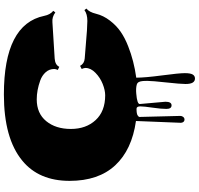

<svg xmlns="http://www.w3.org/2000/svg" viewBox="-38 -674 1028 993"><g transform="rotate(-90 476.5 -177.0)"><path d="M338.4 243.7 347.7 11.7Q198.7 -9.3 118.4 -95.7Q38.1 -182.1 38.1 -331.5Q38.1 -490.7 142.6 -576.2Q257.8 -671.4 484.9 -671.4Q848.6 -671.4 891.6 -462.4Q897.5 -432.1 917.5 -416L909.2 -405.3Q885.7 -422.9 858.4 -420.4L670.4 -408.7Q637.7 -406.2 627.9 -384.8L611.8 -392.6Q616.7 -403.3 616.7 -411.1Q616.7 -436.5 599.9 -455.3Q583 -474.1 557.1 -483.4Q506.8 -501.5 459.5 -501.5Q387.2 -501.5 346.9 -452.4Q306.6 -403.3 306.6 -325Q306.6 -246.6 352.3 -197Q397.9 -147.5 480.5 -147.5Q506.8 -147.5 539.3 -160.4Q571.8 -173.3 596.9 -197.8Q622.1 -222.2 622.1 -249.5Q622.1 -257.3 616.7 -269L632.8 -277.3Q644.5 -255.4 670.7 -253.4Q696.8 -251.5 738.3 -248Q829.6 -239.7 865.2 -239.7Q900.9 -239.7 921.4 -254.9L929.2 -244.6Q911.1 -231 902.1 -194.1Q893.1 -157.2 867.2 -123.3Q841.3 -89.4 808.8 -67.1Q776.4 -44.9 733.4 -28.3Q659.7 1 571.8 13.2Q571.8 58.1 583.5 146.5Q595.2 234.9 595.2 264.2Q595.2 293.5 588.1 305.2Q581.1 316.9 567.4 316.9Q553.7 316.9 546.4 305.2Q539.1 293.5 539.1 267.8Q539.1 242.2 547.1 168.5Q555.2 94.7 555.2 69.8Q555.2 44.9 552.7 36.1Q550.3 27.3 546.9 22.7Q543.5 18.1 535.2 15.6Q516.1 10.7 489.3 13.2Q435.5 17.6 435.5 31.2L447.3 164.1Q447.3 195.8 428.7 195.8Q410.2 195.8 410.2 168.9Q410.2 142.1 416.7 97.7Q423.3 53.2 423.3 33.9Q423.3 14.6 410.6 14.6Q385.7 14.6 377.2 20Q368.7 25.4 368.7 29.8L374 241.2Q374 249.5 368.7 256.1Q363.3 262.7 355.5 262.7Q347.7 262.7 343 257.1Q338.4 251.5 338.4 243.7Z"/></g></svg>

Font: Nosifer
Style: Regular
Weight: 400
Version: Version 001.002